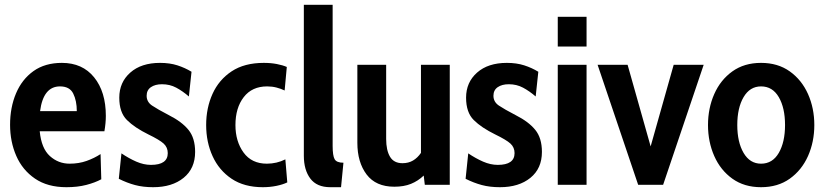

<svg xmlns="http://www.w3.org/2000/svg" viewBox="-20 -770 3437 800"><path d="M257 10Q178 10 125.8 -25.8Q73.5 -61.5 47.8 -120.5Q22 -179.5 22 -250Q22 -322.5 46.8 -381Q71.5 -439.5 119.5 -473.8Q167.5 -508 238 -508Q323.5 -508 372.2 -447.8Q421 -387.5 421 -287Q421 -257.5 415 -223H145.5Q152.5 -151.5 187.8 -119.8Q223 -88 270 -88Q308.5 -88 340.8 -99.5Q373 -111 399 -128L402 -23Q376 -9 339.5 0.5Q303 10 257 10ZM147 -307H300Q300 -350 285.2 -380Q270.5 -410 230 -410Q160.5 -410 147 -307Z M618 10Q576 10 542.5 1Q509 -8 475 -25L486 -131Q517 -110 548 -96.5Q579 -83 609 -83Q679 -83 679 -132Q679 -156 661.8 -171.8Q644.5 -187.5 598 -210Q541 -238 509 -269.8Q477 -301.5 477 -363Q477 -427 522.8 -467.5Q568.5 -508 647 -508Q687 -508 719 -497.8Q751 -487.5 778 -471L767 -368Q741 -390.5 714.2 -404.8Q687.5 -419 655 -419Q626.5 -419 608.8 -406.8Q591 -394.5 591 -371Q591 -345.5 613.5 -330.2Q636 -315 684 -290Q737.5 -263 765.2 -229Q793 -195 793 -137Q793 -68 745 -29Q697 10 618 10Z M1075 10Q997.5 10 945 -25.2Q892.5 -60.5 865.8 -119.2Q839 -178 839 -249Q839 -320 865.5 -378.8Q892 -437.5 945.2 -472.8Q998.5 -508 1079 -508Q1109 -508 1133.5 -503.2Q1158 -498.5 1175 -491L1166 -393Q1150.5 -400.5 1132.2 -405.2Q1114 -410 1093 -410Q1030 -410 995.5 -365.2Q961 -320.5 961 -249Q961 -181 994.8 -134.5Q1028.5 -88 1092 -88Q1133 -88 1169 -106L1177 -10Q1158.5 -1 1131.5 4.5Q1104.5 10 1075 10Z M1356 10Q1300 10 1273 -26Q1246 -62 1246 -121V-750H1366V-162Q1366 -121.5 1374.2 -106.8Q1382.5 -92 1411 -92L1401 10Z M1623 8Q1546 8 1507.5 -43Q1469 -94 1469 -175V-500H1589V-191Q1589 -144 1605 -117Q1621 -90 1657 -90Q1682 -90 1701 -101.2Q1720 -112.5 1734 -133V-500H1854V0H1750L1745.5 -38.5Q1722 -16 1692.5 -4Q1663 8 1623 8Z M2063 10Q2021 10 1987.5 1Q1954 -8 1920 -25L1931 -131Q1962 -110 1993 -96.5Q2024 -83 2054 -83Q2124 -83 2124 -132Q2124 -156 2106.8 -171.8Q2089.5 -187.5 2043 -210Q1986 -238 1954 -269.8Q1922 -301.5 1922 -363Q1922 -427 1967.8 -467.5Q2013.5 -508 2092 -508Q2132 -508 2164 -497.8Q2196 -487.5 2223 -471L2212 -368Q2186 -390.5 2159.2 -404.8Q2132.5 -419 2100 -419Q2071.5 -419 2053.8 -406.8Q2036 -394.5 2036 -371Q2036 -345.5 2058.5 -330.2Q2081 -315 2129 -290Q2182.5 -263 2210.2 -229Q2238 -195 2238 -137Q2238 -68 2190 -29Q2142 10 2063 10Z M2304 -576V-700H2424V-576ZM2304 0V-500H2424V0Z M2639 0 2470 -500H2595L2691 -160L2787 -500H2912L2743 0Z M3151 10Q3081 10 3031.5 -25.5Q2982 -61 2956 -120Q2930 -179 2930 -249Q2930 -319 2956 -378Q2982 -437 3031.5 -472.5Q3081 -508 3151 -508Q3221 -508 3270.8 -472.5Q3320.5 -437 3346.8 -378Q3373 -319 3373 -249Q3373 -179 3346.8 -120Q3320.5 -61 3270.8 -25.5Q3221 10 3151 10ZM3151 -88Q3199 -88 3225 -133Q3251 -178 3251 -249Q3251 -320.5 3225 -365.2Q3199 -410 3151 -410Q3104.5 -410 3078.2 -365.2Q3052 -320.5 3052 -249Q3052 -178 3078.2 -133Q3104.5 -88 3151 -88Z"/></svg>

Font: Cabin Condensed
Style: Bold
Weight: 700
Width: 3
Designer: Pablo Impallari
Foundry: Pablo Impallari. http://www.impallari.com Igino Marini. http://www.ikern.com
Version: Version 3.001; ttfautohint (v1.8.3)